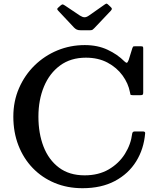

<svg xmlns="http://www.w3.org/2000/svg" viewBox="-20 -1005 856 1037"><path d="M52 -375Q52 -458.5 82.8 -529Q113.5 -599.5 167 -651.8Q220.5 -704 290 -732.8Q359.5 -761.5 438 -761.5Q507.5 -761.5 561.2 -736.2Q615 -711 652 -673.5Q661 -665 665.2 -666Q669.5 -667 675 -681L695 -745.5Q697.5 -751 698.8 -753Q700 -755 708.5 -755H741.5Q749.5 -755 751.5 -752.8Q753.5 -750.5 753.5 -743V-505Q753.5 -496 750.5 -493.5Q747.5 -491 738 -491H696.5Q685.5 -491 684.5 -494.5Q683.5 -498 682 -506.5Q673 -554.5 642 -597.2Q611 -640 560.8 -666.8Q510.5 -693.5 444 -693.5Q362 -693.5 304.8 -651.5Q247.5 -609.5 217.5 -537.5Q187.5 -465.5 187.5 -375Q187.5 -284.5 215.2 -213Q243 -141.5 298.5 -99.8Q354 -58 437 -58Q512.5 -58 567.5 -90.2Q622.5 -122.5 654.8 -174Q687 -225.5 694 -283.5Q696 -295 707.5 -295H751.5Q765 -295 764 -285.5Q757 -200.5 715.5 -133.5Q674 -66.5 600.8 -27.5Q527.5 11.5 425.5 11.5Q343.5 11.5 275.2 -17Q207 -45.5 157 -97.2Q107 -149 79.5 -219.8Q52 -290.5 52 -375ZM380 -856 296 -945.5Q290 -951.5 289.2 -955.2Q288.5 -959 295 -964.5L308 -976Q315.5 -982 319 -981.2Q322.5 -980.5 331 -975L411.5 -921Q425.5 -912 436.2 -911.8Q447 -911.5 460.5 -921L546 -981Q553.5 -986.5 557.2 -985Q561 -983.5 567.5 -977L576.5 -968.5Q583.5 -962 584.2 -958.2Q585 -954.5 579 -947.5L489.5 -853Q484 -847.5 480 -844.5Q476 -841.5 464.5 -841.5H417Q402.5 -841.5 394.8 -845.2Q387 -849 380 -856Z"/></svg>

Font: Besley* Medium
Style: Regular
Weight: 500
Designer: Owen Earl
Foundry: indestructible type*
Version: Version 3.000; ttfautohint (v1.8.3)